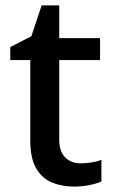

<svg xmlns="http://www.w3.org/2000/svg" viewBox="-20 -680 419 710"><path d="M277 -76Q298 -76 319.5 -79.5Q341 -83 355 -89V-9Q338 -1 310.5 4.5Q283 10 254 10Q209 10 172.5 -5Q136 -20 114 -57Q92 -94 92 -161V-458H18V-506L96 -546L134 -660H199V-539H350V-458H199V-165Q199 -120 221 -98Q243 -76 277 -76Z"/></svg>

Font: Noto Sans Lao Looped Medium
Style: Regular
Weight: 500
Designer: Mark Frömberg, Ben Mitchell
Foundry: The Fontpad Ltd
Version: Version 1.002; ttfautohint (v1.8.4.7-5d5b)